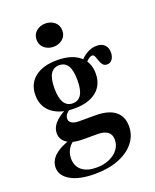

<svg xmlns="http://www.w3.org/2000/svg" viewBox="-151 -714 805 994"><g transform="rotate(-20 252.0 -217.0)"><path d="M198.4 192.7Q112.9 192.7 64.9 164.9Q16.9 137.1 16.9 92.7Q16.9 56.5 46.4 28.6Q75.8 0.8 132.3 -16.9L151.6 -6.5Q131.5 5.6 119.8 27.4Q108.1 49.2 108.1 75.8Q108.1 117.7 136.7 141.1Q165.3 164.5 216.9 164.5Q257.3 164.5 288.3 150.8Q319.4 137.1 337.1 113.7Q354.8 90.3 354.8 60.5Q354.8 32.3 336.3 17.7Q317.7 3.2 280.6 3.2H196Q144.4 3.2 113.7 -17.3Q83.1 -37.9 83.1 -72.6Q83.1 -100 102.4 -123.8Q121.8 -147.6 162.9 -170.2L187.9 -166.1Q173.4 -156.5 166.5 -146.4Q159.7 -136.3 159.7 -124.2Q159.7 -108.9 173.8 -100.4Q187.9 -91.9 214.5 -91.9H303.2Q374.2 -91.9 410.9 -63.3Q447.6 -34.7 447.6 20.2Q447.6 71 416.1 110.1Q384.7 149.2 328.6 171Q272.6 192.7 198.4 192.7ZM214.5 -162.1Q136.3 -162.1 91.5 -197.6Q46.8 -233.1 46.8 -295.2Q46.8 -358.1 91.1 -393.1Q135.5 -428.2 213.7 -428.2Q291.9 -428.2 335.5 -393.1Q379 -358.1 379 -295.2Q379 -232.3 335.5 -197.2Q291.9 -162.1 214.5 -162.1ZM214.5 -190.3Q246.8 -190.3 262.5 -216.1Q278.2 -241.9 278.2 -295.2Q278.2 -349.2 262.5 -374.6Q246.8 -400 215.3 -400Q183.9 -400 167.7 -374.6Q151.6 -349.2 151.6 -295.2Q151.6 -241.9 167.7 -216.1Q183.9 -190.3 214.5 -190.3ZM451.6 -318.5Q435.5 -318.5 427.4 -329.4Q419.4 -340.3 414.9 -354Q410.5 -367.7 406 -378.2Q401.6 -388.7 391.9 -388.7Q386.3 -388.7 377.4 -383.5Q368.5 -378.2 358.9 -368.1Q349.2 -358.1 341.9 -343.5L328.2 -366.1Q345.2 -393.5 373.4 -410.9Q401.6 -428.2 431.5 -428.2Q458.9 -428.2 474.6 -412.9Q490.3 -397.6 490.3 -370.2Q490.3 -347.6 479.4 -333.1Q468.5 -318.5 451.6 -318.5ZM221.8 -499.2Q192.7 -499.2 171.8 -516.5Q150.8 -533.9 150.8 -563.7Q150.8 -592.7 171.8 -610.1Q192.7 -627.4 221.8 -627.4Q250.8 -627.4 271.8 -610.1Q292.7 -592.7 292.7 -562.9Q292.7 -533.9 271.8 -516.5Q250.8 -499.2 221.8 -499.2Z"/></g></svg>

Font: Playfair 5pt SemiExpanded Light
Style: Bold
Weight: 700
Version: Version 2.203